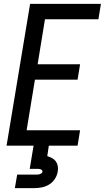

<svg xmlns="http://www.w3.org/2000/svg" viewBox="-20 -755 543 995"><path d="M14 0 136 -735H503L490 -655H213L175 -422H395L382 -342H161L118 -80H395L382 0ZM57 220 69 150H169Q173 150 177.5 149.5Q182 149 186.5 147.5Q191 146 195 143Q199 140 200 135Q201 131 198 127.5Q195 124 191 122.5Q187 121 182.5 120.5Q178 120 174 120H134L154 0H233L225 54Q238 58 250 64.5Q262 71 269.5 81.5Q277 92 279.5 106Q282 120 279 135Q276 154 264.5 172Q253 190 235 201Q217 212 197 216Q177 220 157 220Z"/></svg>

Font: Iosevka Curly Medium Oblique
Style: Regular
Weight: 500
Italic angle: -9°
Monospace: yes
Designer: Belleve Invis
Foundry: Belleve Invis
Version: Version 11.1.0; ttfautohint (v1.8.3)